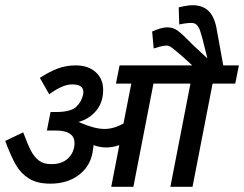

<svg xmlns="http://www.w3.org/2000/svg" viewBox="-50 -717 937 737"><path d="M766 -396 689 0H604L681 -396H539L462 0H377L408 -160Q383 -151 358 -151Q333 -151 309 -160Q309 -154 305 -130Q295 -77 251.5 -44.5Q208 -12 143 -12Q93 -12 61.5 -31.5Q30 -51 11 -84Q-8 -117 -30 -176L39 -209Q57 -161 69 -138Q81 -115 99 -101Q117 -87 147 -87Q184 -87 206.5 -105Q229 -123 235 -154Q236 -159 236 -168Q236 -216 163 -216H152H130L144 -287H164Q221 -287 242 -306.5Q263 -326 269 -354Q270 -358 270 -364Q270 -393 227 -393Q190 -393 139 -355L103 -418Q138 -441 170.5 -453.5Q203 -466 240 -466Q289 -466 317.5 -440Q346 -414 346 -372Q346 -325 320 -293Q294 -261 252 -249L253 -248Q256 -248 258 -246Q314 -222 351 -222Q387 -222 424 -243L454 -396H395L409 -466H688L655 -496Q659 -493 632 -516Q614 -531 606 -536.5Q598 -542 589 -542Q578 -542 562 -537.5Q546 -533 540 -531L534 -596Q540 -599 558.5 -605.5Q577 -612 593 -612Q614 -612 631 -600Q648 -588 673 -562L691 -544L746 -493L727 -569Q725 -575 720 -593Q715 -611 706.5 -620Q698 -629 686 -629Q665 -629 638 -623L636 -689Q641 -690 658 -693.5Q675 -697 689 -697Q729 -697 752 -673.5Q775 -650 783 -598L807 -466H867L853 -396Z"/></svg>

Font: Cambay Devanagari
Style: Bold Italic
Weight: 700
Designer: Pooja Saxena
Foundry: Pooja Saxena
Version: Version 1.005;PS 001.005;hotconv 1.0.70;makeotf.lib2.5.58329